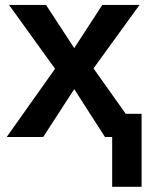

<svg xmlns="http://www.w3.org/2000/svg" viewBox="-20 -548 596 768"><path d="M428.7 0H399.9L276.9 -191.4L152.8 0H6.8L200.2 -272.9L16.1 -528.3H164.1L276.9 -355.5L389.2 -528.3H538.1L354 -274.4L482.9 -92.8H546.4V199.2H428.7Z"/></svg>

Font: Arial
Style: Bold
Weight: 700
Designer: Steve Matteson
Foundry: Ascender Corporation
Version: Version 2.00.3